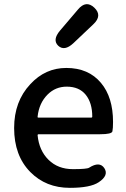

<svg xmlns="http://www.w3.org/2000/svg" viewBox="-20 -891 605 924"><path d="M316 13Q201 13 126 -63Q48 -142 48 -275Q48 -403 126 -486Q198 -564 299 -564Q406 -564 466 -492Q524 -423 524 -304Q524 -273 521 -259Q518 -245 462 -245H166Q161 -245 161 -240Q168 -167 213.5 -122Q259 -77 331 -77Q399 -77 409 -84Q459 -116 482 -82Q505 -47 455 -14Q415 13 316 13ZM161 -330Q160 -325 165 -325H419Q424 -325 424 -330Q424 -396 392.5 -435Q361 -474 301 -474Q247 -474 209 -436Q168 -395 161 -330ZM333 -683Q290 -643 260 -671Q231 -699 269 -744L355 -845Q394 -892 434 -854Q474 -816 429 -774Z"/></svg>

Font: Resource Han Rounded CN Medium
Style: Regular
Weight: 500
Designer: Cyano Hao (round all glyphs); Ryoko NISHIZUKA 西塚涼子 (kana, bopomofo & ideographs); Paul D. Hunt (Latin, Greek & Cyrillic)
Foundry: Cyano Hao
Version: 0.990